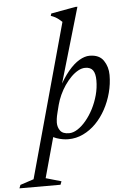

<svg xmlns="http://www.w3.org/2000/svg" viewBox="-191 -755 695 1053"><g transform="rotate(-5 157.0 -228.0)"><path d="M117 -143Q111 -119.5 109.5 -106.2Q108 -93 108 -86Q108 -60 122 -41.2Q136 -22.5 170.5 -22.5Q193 -22.5 217.2 -38Q241.5 -53.5 264.2 -80.8Q287 -108 305 -143Q323 -178 333.8 -217.8Q344.5 -257.5 344.5 -298Q344.5 -335.5 331.5 -353.8Q318.5 -372 289 -372Q270 -372 250 -361Q230 -350 211 -331Q192 -312 175.2 -287.5Q158.5 -263 146.2 -236Q134 -209 127 -182.5ZM142 -251 138.5 -266Q169 -325.5 200.2 -363Q231.5 -400.5 261.8 -418.2Q292 -436 318.5 -436Q372 -436 395.5 -401.2Q419 -366.5 419 -321.5Q419 -272 406.2 -224Q393.5 -176 370.5 -133.8Q347.5 -91.5 315.8 -59.2Q284 -27 245.2 -8.5Q206.5 10 163.5 10Q133 10 100 -1Q67 -12 51 -36.5H89L20.5 212L105.5 236.5L98.5 255H-127.5L-120.5 236.5L-46 212L187 -634Q178 -642.5 169.5 -649.2Q161 -656 150.8 -661.8Q140.5 -667.5 126 -672.5L130 -685L264.5 -709.5H276Z"/></g></svg>

Font: Newsreader 18pt
Style: Italic
Weight: 400
Italic angle: -17°
Version: Version 1.003